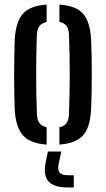

<svg xmlns="http://www.w3.org/2000/svg" viewBox="-20 -627 464 842"><path d="M44.5 -147.5Q43.5 -175.5 42.8 -214Q42 -252.5 42 -295.2Q42 -338 42.8 -379Q43.5 -420 44.5 -452.5Q49 -530.5 80 -566.2Q111 -602 184.5 -607V-530.5Q162 -525.5 152.2 -511.8Q142.5 -498 141.5 -473.5Q140.5 -436 139.5 -394Q138.5 -352 138.5 -307.2Q138.5 -262.5 139.2 -217Q140 -171.5 142 -126.5Q143 -101.5 152.8 -87.5Q162.5 -73.5 184.5 -69V7Q111 2 79.8 -34.5Q48.5 -71 44.5 -147.5ZM240.5 7V-69Q263 -74 272.2 -87.8Q281.5 -101.5 282.5 -125.5Q284 -171 284.8 -214Q285.5 -257 285.8 -299.8Q286 -342.5 285 -386Q284 -429.5 282.5 -475Q281.5 -499.5 272 -513Q262.5 -526.5 240.5 -531V-607Q290.5 -603.5 319.8 -586.5Q349 -569.5 363 -536.5Q377 -503.5 379.5 -452.5Q381 -422 381.8 -383.2Q382.5 -344.5 382.5 -302.8Q382.5 -261 381.8 -220.8Q381 -180.5 379.5 -147.5Q377 -96.5 363 -63.5Q349 -30.5 319.5 -13.5Q290 3.5 240.5 7ZM303.5 195H276.5Q218 195 194 169.8Q170 144.5 179 92L190 37.5H249L237 92Q232 118 241.5 129.8Q251 141.5 277 141.5H303.5Z"/></svg>

Font: Big Shoulders Stencil Text Thin SemiBold
Style: Regular
Weight: 600
Version: Version 2.001